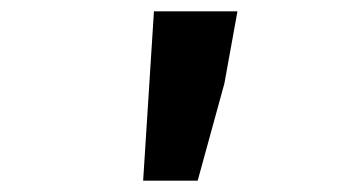

<svg xmlns="http://www.w3.org/2000/svg" viewBox="-20 -706 640 338"><path d="M232 -388 251 -686H398L375 -559L328 -388Z"/></svg>

Font: Source Code Pro
Style: Bold
Weight: 700
Monospace: yes
Designer: Paul D. Hunt, Teo Tuominen
Foundry: Adobe Systems Incorporated
Version: Version 2.030;PS 1.000;hotconv 16.6.51;makeotf.lib2.5.65220